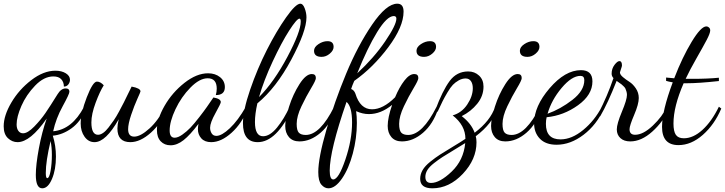

<svg xmlns="http://www.w3.org/2000/svg" viewBox="-35 -740 3927 1040"><path d="M311 -271Q311 -295 297 -310.5Q283 -326 254 -326Q203 -326 155 -276Q107 -226 81 -166.5Q55 -107 55 -66Q55 -44 64.5 -31Q74 -18 90 -18Q115 -18 150.5 -54.5Q186 -91 211 -127.5Q236 -164 277 -230Q296 -261 321 -261Q341 -261 341 -243Q341 -231 304.5 -164.5Q268 -98 253 -29Q355 -38 420 -161L432 -150Q401 -80 352.5 -45Q304 -10 251 -5Q268 49 268 108Q268 179 246.5 229.5Q225 280 194 280Q159 280 159 207Q159 153 175.5 64Q192 -25 218 -98Q129 30 60 30Q31 30 8 8.5Q-15 -13 -15 -56Q-15 -114 26.5 -184.5Q68 -255 134.5 -306Q201 -357 265 -357Q299 -357 321.5 -343Q344 -329 344 -308Q344 -294 335 -282.5Q326 -271 311 -271ZM246 99Q246 58 239 24Q213 133 213 197Q213 225 221 225Q232 225 239 185.5Q246 146 246 99Z M678 -271Q726 -262 726 -245Q726 -242 709 -204.5Q692 -167 675.5 -118Q659 -69 659 -40Q659 0 692 0Q726 0 775 -44.5Q824 -89 859 -162L872 -153Q840 -73 782.5 -21.5Q725 30 671 30Q601 30 601 -44Q601 -64 608 -94Q538 30 477 30Q444 30 423 0.5Q402 -29 402 -71Q402 -128 435 -213Q468 -298 490 -298Q509 -298 527 -278Q506 -245 483 -183.5Q460 -122 460 -77Q460 -10 496 -10Q509 -10 523.5 -20Q538 -30 553 -49.5Q568 -69 581.5 -88.5Q595 -108 610.5 -137Q626 -166 636 -185.5Q646 -205 659.5 -233.5Q673 -262 678 -271Z M1121 -212Q1161 -205 1161 -187Q1161 -179 1132 -127Q1103 -75 1103 -48Q1103 -31 1111.5 -17.5Q1120 -4 1137 -4Q1166 -4 1210 -45.5Q1254 -87 1297 -162L1307 -152Q1276 -72 1219.5 -21Q1163 30 1109 30Q1074 30 1055.5 9.5Q1037 -11 1037 -40Q1037 -52 1040 -69Q995 -9 959.5 19Q924 47 889 47Q856 47 835.5 25.5Q815 4 815 -36Q815 -95 856.5 -167Q898 -239 964 -291Q1030 -343 1092 -343Q1131 -343 1157 -322Q1183 -301 1183 -268Q1183 -225 1134 -225Q1139 -243 1139 -260Q1139 -316 1090 -316Q1046 -316 996.5 -265.5Q947 -215 915.5 -148.5Q884 -82 884 -33Q884 6 911 6Q929 6 953 -11Q977 -28 997 -49Q1017 -70 1044.5 -105.5Q1072 -141 1085.5 -160.5Q1099 -180 1121 -212Z M1625 -646Q1625 -571 1543 -417.5Q1461 -264 1359 -180Q1346 -122 1346 -79Q1346 -2 1390 -2Q1427 -2 1465.5 -49Q1504 -96 1534 -162L1549 -154Q1463 30 1361 30Q1281 30 1281 -73Q1281 -141 1320 -254.5Q1359 -368 1410.5 -469.5Q1462 -571 1514.5 -645.5Q1567 -720 1592 -720Q1606 -720 1615.5 -695Q1625 -670 1625 -646ZM1587 -639Q1573 -639 1531.5 -574.5Q1490 -510 1442 -407Q1394 -304 1368 -214Q1450 -297 1522 -432.5Q1594 -568 1594 -623Q1594 -639 1587 -639Z M1654 -339Q1676 -339 1676 -317Q1676 -305 1650 -262Q1624 -219 1598 -164.5Q1572 -110 1572 -69Q1572 -34 1583.5 -21.5Q1595 -9 1621 -9Q1699 -9 1775 -162L1784 -152Q1756 -68 1701.5 -21Q1647 26 1587 26Q1550 26 1530 2.5Q1510 -21 1510 -58Q1510 -97 1531 -163Q1552 -229 1587 -284Q1622 -339 1654 -339ZM1707 -432Q1666 -432 1666 -465Q1666 -485 1690 -501Q1714 -517 1739 -517Q1772 -517 1772 -486Q1772 -467 1751.5 -449.5Q1731 -432 1707 -432Z M2209 -339Q2231 -339 2231 -317Q2231 -305 2205 -262Q2179 -219 2153 -164.5Q2127 -110 2127 -69Q2127 -34 2138.5 -21.5Q2150 -9 2176 -9Q2253 -9 2330 -162L2339 -152Q2311 -68 2256.5 -21Q2202 26 2142 26Q2105 26 2085 2.5Q2065 -21 2065 -58Q2065 -102 2089 -172Q2028 -122 1963 -122Q1929 -122 1894 -138Q1898 -110 1898 -74Q1898 9 1876 91.5Q1854 174 1817.5 227Q1781 280 1744 280Q1723 280 1706 260.5Q1689 241 1689 192Q1689 115 1733 -37Q1777 -189 1840 -341Q1903 -493 1980.5 -606.5Q2058 -720 2117 -720Q2151 -720 2151 -677Q2151 -595 2068.5 -484.5Q1986 -374 1884 -302Q1873 -277 1867 -258Q1883 -252 1890 -233Q1916 -148 1980 -148Q2040 -148 2105 -213Q2128 -268 2155.5 -303.5Q2183 -339 2209 -339ZM1872 -77Q1872 -163 1842 -188Q1751 75 1751 184Q1751 232 1770 232Q1799 232 1835.5 125Q1872 18 1872 -77ZM2098 -653Q2061 -653 2008 -566.5Q1955 -480 1900 -343Q1990 -426 2051 -515.5Q2112 -605 2112 -639Q2112 -653 2098 -653ZM2262 -432Q2221 -432 2221 -465Q2221 -485 2245 -501Q2269 -517 2294 -517Q2327 -517 2327 -486Q2327 -467 2306.5 -449.5Q2286 -432 2262 -432Z M2658 -150Q2633 -71 2542 -2Q2546 11 2546 31Q2546 123 2472 201.5Q2398 280 2307 280Q2241 280 2241 229Q2241 204 2254 181.5Q2267 159 2295 136.5Q2323 114 2348.5 97.5Q2374 81 2417.5 55Q2461 29 2486 12Q2486 -61 2417 -115Q2466 -129 2496 -174Q2526 -219 2526 -262Q2526 -286 2516 -300.5Q2506 -315 2487 -315Q2468 -315 2449.5 -304.5Q2431 -294 2418 -280.5Q2405 -267 2388.5 -239Q2372 -211 2362.5 -192Q2353 -173 2335 -134L2323 -144Q2362 -249 2400.5 -301Q2439 -353 2501 -353Q2536 -353 2560 -330.5Q2584 -308 2584 -271Q2584 -220 2550 -178Q2516 -136 2466 -111Q2518 -71 2536 -21Q2622 -86 2647 -162ZM2300 251Q2347 251 2411.5 189.5Q2476 128 2485 35Q2463 49 2423 73Q2383 97 2362 110.5Q2341 124 2316 143.5Q2291 163 2280 181Q2269 199 2269 218Q2269 251 2300 251Z M2769 -339Q2791 -339 2791 -317Q2791 -305 2765 -262Q2739 -219 2713 -164.5Q2687 -110 2687 -69Q2687 -34 2698.5 -21.5Q2710 -9 2736 -9Q2814 -9 2890 -162L2899 -152Q2871 -68 2816.5 -21Q2762 26 2702 26Q2665 26 2645 2.5Q2625 -21 2625 -58Q2625 -97 2646 -163Q2667 -229 2702 -284Q2737 -339 2769 -339ZM2822 -432Q2781 -432 2781 -465Q2781 -485 2805 -501Q2829 -517 2854 -517Q2887 -517 2887 -486Q2887 -467 2866.5 -449.5Q2846 -432 2822 -432Z M3174 -299Q3174 -226 3096 -170Q3018 -114 2926 -105Q2922 -88 2922 -69Q2922 15 3001 15Q3062 15 3124 -36Q3186 -87 3225 -162L3237 -153Q3197 -64 3126 -10Q3055 44 2980 44Q2921 44 2889.5 11.5Q2858 -21 2858 -72Q2858 -164 2942 -262Q3026 -360 3112 -360Q3174 -360 3174 -299ZM3109 -329Q3062 -329 3007 -263.5Q2952 -198 2931 -124Q3001 -149 3065.5 -199Q3130 -249 3130 -306Q3130 -329 3109 -329Z M3216 -110 3207 -127Q3255 -220 3288 -317Q3278 -327 3278 -341Q3278 -368 3293.5 -388.5Q3309 -409 3320 -409Q3334 -409 3334 -385Q3334 -381 3328.5 -365.5Q3323 -350 3323 -348Q3323 -336 3339 -322.5Q3355 -309 3374 -297Q3393 -285 3409 -261.5Q3425 -238 3425 -209Q3425 -176 3400 -117.5Q3375 -59 3375 -40Q3375 -10 3405 -10Q3449 -10 3501.5 -60Q3554 -110 3575 -159L3588 -149Q3557 -80 3498 -27Q3439 26 3379 26Q3345 26 3325.5 8Q3306 -10 3306 -39Q3306 -69 3333.5 -134.5Q3361 -200 3361 -226Q3361 -236 3358 -245.5Q3355 -255 3352.5 -260.5Q3350 -266 3342 -273.5Q3334 -281 3331 -283.5Q3328 -286 3317.5 -293Q3307 -300 3305 -302Q3258 -182 3216 -110Z M3859 -319V-301Q3750 -289 3683 -289H3668Q3613 -163 3613 -71Q3613 -28 3626 -9.5Q3639 9 3669 9Q3720 9 3770 -36.5Q3820 -82 3859 -162L3872 -152Q3835 -65 3772 -9.5Q3709 46 3640 46Q3551 46 3551 -53Q3551 -139 3609 -294Q3585 -298 3573 -302V-320Q3609 -316 3617 -316Q3661 -430 3711.5 -513.5Q3762 -597 3791 -597Q3799 -597 3805.5 -591Q3812 -585 3812 -575Q3812 -560 3792.5 -523Q3773 -486 3737.5 -424Q3702 -362 3679 -313H3716Q3799 -313 3859 -319Z"/></svg>

Font: Dancing Script
Style: Regular
Weight: 400
Designer: Pablo Impallari
Foundry: Pablo Impallari. www.impallari.com
Version: Version 1.002